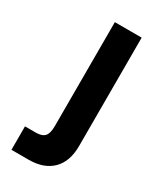

<svg xmlns="http://www.w3.org/2000/svg" viewBox="-178 -754 685 817"><g transform="rotate(30 165.0 -345.0)"><path d="M24.4 -115.2H78.1Q108.4 -115.2 121.1 -129.9Q133.8 -143.6 133.8 -179.7V-690.4H265.6V-158.2Q265.6 -82 224.6 -41Q183.6 0 108.4 0H24.4Z"/></g></svg>

Font: DINish
Style: Bold
Weight: 700
Designer: Bert Driehuis
Foundry: Playbeing
Version: Version 3.008; git-95204e4c-release